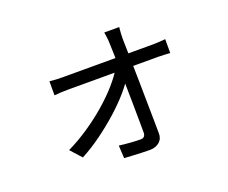

<svg xmlns="http://www.w3.org/2000/svg" viewBox="-111 -788 1221 1027"><g transform="rotate(-20 500.0 -275.0)"><path d="M651 -612Q649 -596 648 -578.5Q647 -561 647 -544Q648 -522 648.5 -484Q649 -446 650 -397.5Q651 -349 652 -296Q653 -243 653.5 -190.5Q654 -138 655 -90.5Q656 -43 656 -7Q657 25 635.5 43.5Q614 62 581 62Q562 62 535 61Q508 60 482 58.5Q456 57 436 56L432 -17Q462 -13 497 -10.5Q532 -8 554 -8Q568 -8 574.5 -16Q581 -24 581 -37Q581 -67 580.5 -109.5Q580 -152 579.5 -201.5Q579 -251 578 -302Q577 -353 576.5 -400Q576 -447 575 -484.5Q574 -522 573 -544Q573 -558 571 -576.5Q569 -595 566 -612ZM201 -467Q218 -465 237.5 -464Q257 -463 275 -463Q284 -463 314.5 -463Q345 -463 389 -463Q433 -463 483.5 -463Q534 -463 585 -463Q636 -463 679.5 -463Q723 -463 753.5 -463Q784 -463 793 -463Q808 -463 828.5 -464.5Q849 -466 860 -467V-388Q847 -389 828.5 -390Q810 -391 795 -391Q787 -391 757 -391Q727 -391 682.5 -391Q638 -391 587 -391Q536 -391 484.5 -391Q433 -391 388.5 -391Q344 -391 314 -391Q284 -391 277 -391Q257 -391 238 -390Q219 -389 201 -387ZM174 -85Q234 -114 293.5 -154Q353 -194 405 -239Q457 -284 496.5 -329Q536 -374 558 -413H598L600 -352Q580 -316 541.5 -271.5Q503 -227 452 -181.5Q401 -136 344 -94.5Q287 -53 230 -23Z"/></g></svg>

Font: Noto Sans JP Thin
Style: Regular
Weight: 400
Version: Version 2.004-H2;hotconv 1.0.118;makeotfexe 2.5.65603